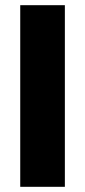

<svg xmlns="http://www.w3.org/2000/svg" viewBox="-20 -720 328 740"><path d="M58 0V-700H230V0Z"/></svg>

Font: Red Hat Display Black
Style: Regular
Weight: 900
Designer: Pentagram, MCKL
Foundry: Pentagram, MCKL
Version: Version 1.023; ttfautohint (v1.8.3)